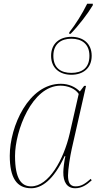

<svg xmlns="http://www.w3.org/2000/svg" viewBox="-20 -992 523 1022"><path d="M349 -820 348 -812H356C398 -855 448 -920 474 -964V-972H444C417 -917 382 -862 349 -820ZM360 -594C422 -594 468 -629 468 -695C468 -761 422 -796 360 -796C298 -796 252 -761 252 -695C252 -629 298 -594 360 -594ZM360 -604C305 -604 264 -629 264 -695C264 -758 305 -786 360 -786C415 -786 456 -758 456 -695C456 -629 415 -604 360 -604ZM146 10C200 10 265 -32 324 -161H328C322 -135 317 -94 317 -76C316 -23 337 10 380 10C414 10 441 -7 468 -32L463 -40C434 -15 414 0 382 0C352 0 342 -22 342 -58C342 -90 353 -160 362 -200L438 -535H428L405 -505C382 -529 346 -546 304 -546C132 -546 32 -319 32 -163C32 -45 69 10 146 10ZM146 0C96 0 60 -36 60 -162C60 -295 150 -536 302 -536C340 -536 380 -521 399 -492L351 -281C319 -142 239 0 146 0Z"/></svg>

Font: Noto Serif Display Thin
Style: Italic
Weight: 100
Italic angle: -12°
Designer: Monotype Design Team
Foundry: Monotype Imaging Inc.
Version: Version 2.009